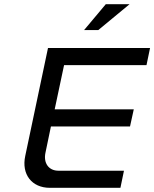

<svg xmlns="http://www.w3.org/2000/svg" viewBox="-20 -900 739 920"><path d="M210 -670 101 -153C82 -65 132 0 219 0H557L574 -82H260C213 -82 187 -119 198 -169L224 -294H603L621 -376H242L287 -588H682L699 -670ZM383 -756H451L601 -880H487Z"/></svg>

Font: LT Wave Text Italic
Style: Regular
Weight: 400
Designer: Daniel Lyons
Version: Version 2.5 (Glyphs App)